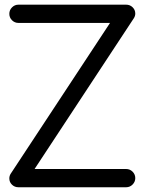

<svg xmlns="http://www.w3.org/2000/svg" viewBox="-20 -789 609 809"><path d="M511.5 0H57.6Q41.5 0 30.4 -10.9Q19.3 -21.7 19.3 -37.1Q19.3 -47.6 24.7 -56.4L443.6 -692.4H57.6Q42 -692.4 30.6 -703.6Q19.3 -714.8 19.3 -730.7Q19.3 -746.6 30.6 -757.9Q42 -769.3 57.6 -769.3H511.5Q527.6 -769.3 538.8 -758.3Q550 -747.3 550 -731.9Q550 -721.9 544.4 -712.9L125.7 -76.9H511.5Q527.3 -76.9 538.7 -65.6Q550 -54.2 550 -38.6Q550 -22.9 538.7 -11.5Q527.3 0 511.5 0Z"/></svg>

Font: Tecnico
Style: Grueso
Weight: 700
Version: Version 1.3